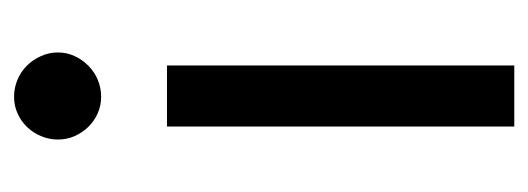

<svg xmlns="http://www.w3.org/2000/svg" viewBox="-265 -505 770 280"><g transform="rotate(-90 120.0 -365.0)"><path d="M164.5 -506.5H75.5V0H164.5ZM183.5 -665.5C183.5 -674.2 181.8 -682.4 178.2 -690.2C174.8 -698.1 170.1 -704.9 164.2 -710.8C158.4 -716.6 151.6 -721.2 143.8 -724.5C135.9 -727.8 127.7 -729.5 119 -729.5C110.3 -729.5 102.2 -727.8 94.8 -724.5C87.2 -721.2 80.7 -716.6 75 -710.8C69.3 -704.9 64.8 -698.1 61.5 -690.2C58.2 -682.4 56.5 -674.2 56.5 -665.5C56.5 -656.8 58.2 -648.8 61.5 -641.2C64.8 -633.8 69.3 -627.1 75 -621.2C80.7 -615.4 87.2 -610.8 94.8 -607.5C102.2 -604.2 110.3 -602.5 119 -602.5C127.7 -602.5 135.9 -604.2 143.8 -607.5C151.6 -610.8 158.4 -615.4 164.2 -621.2C170.1 -627.1 174.8 -633.8 178.2 -641.2C181.8 -648.8 183.5 -656.8 183.5 -665.5Z"/></g></svg>

Font: LatoLatin
Style: Regular
Weight: 400
Designer: Lukasz Dziedzic with Adam Twardoch and Botio Nikoltchev
Foundry: tyPoland Lukasz Dziedzic
Version: Version 2.015; 2015-08-06; http://www.latofonts.com/